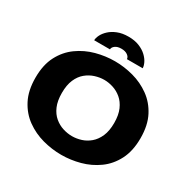

<svg xmlns="http://www.w3.org/2000/svg" viewBox="-195 -1078 1264 1275"><g transform="rotate(30 437.5 -440.0)"><path d="M436.5 11Q364.5 11 293.2 -8.2Q222 -27.5 163 -69.8Q104 -112 68.2 -180.8Q32.5 -249.5 32.5 -348Q32.5 -446.5 68.2 -514.8Q104 -583 163 -625.2Q222 -667.5 293.2 -686.8Q364.5 -706 436.5 -706Q507.5 -706 578.5 -686.8Q649.5 -667.5 708.2 -625.2Q767 -583 802.5 -514.8Q838 -446.5 838 -348Q838 -249.5 802.5 -180.8Q767 -112 708.2 -69.8Q649.5 -27.5 578.5 -8.2Q507.5 11 436.5 11ZM436.5 -132Q470.5 -132 505.5 -143Q540.5 -154 570 -179Q599.5 -204 617.8 -245.5Q636 -287 636 -348Q636 -408.5 617.8 -450Q599.5 -491.5 570 -516.2Q540.5 -541 505.5 -552.2Q470.5 -563.5 436.5 -563.5Q402 -563.5 366.5 -552.2Q331 -541 301 -516.2Q271 -491.5 253 -450Q235 -408.5 235 -348Q235 -287 253 -245.5Q271 -204 301 -179Q331 -154 366.5 -143Q402 -132 436.5 -132ZM432.5 -892.5Q480.5 -892.5 515.5 -878.2Q550.5 -864 573.2 -842.5Q596 -821 607 -798Q618 -775 618 -757.5H497Q497 -773.5 479.2 -786.5Q461.5 -799.5 431.5 -799.5Q401.5 -799.5 384.2 -786.5Q367 -773.5 367 -757.5H246Q246 -775 257.2 -798Q268.5 -821 291.5 -842.5Q314.5 -864 349.8 -878.2Q385 -892.5 432.5 -892.5Z"/></g></svg>

Font: Trispace SemiExpanded ExtraBold
Style: Regular
Weight: 800
Width: 6
Designer: Tyler Finck
Foundry: Etcetera Type Company
Version: Version 1.210; ttfautohint (v1.8.3)